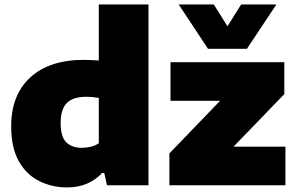

<svg xmlns="http://www.w3.org/2000/svg" viewBox="-20 -828 1324 858"><path d="M279.5 9.5Q212.5 9.5 155.5 -18.8Q98.5 -47 64.2 -107.2Q30 -167.5 30 -263.5Q30 -403.5 115.2 -482Q200.5 -560.5 355.5 -560.5Q373 -560.5 389.8 -559.5Q406.5 -558.5 421.5 -557.5V-808H643.5V0H458L446 -55H436.5Q409.5 -25.5 370.2 -8Q331 9.5 279.5 9.5ZM345 -167.5Q365 -167.5 385.5 -172.2Q406 -177 421.5 -188V-390.5Q409.5 -392.5 394.8 -394Q380 -395.5 364.5 -395.5Q306.5 -395.5 278.8 -367.8Q251 -340 251 -279Q251 -216 276.5 -191.8Q302 -167.5 345 -167.5ZM737 0V-142.5L963.5 -377.5H742V-550H1250.5V-407.5L1023.5 -172.5H1255.5V0ZM909.5 -610 778.5 -808H935.5L996.5 -710.5L1057.5 -808H1215L1083.5 -610Z"/></svg>

Font: Encode Sans SemiExpanded SemiExpanded Black
Style: Regular
Weight: 900
Width: 6
Designer: Multiple Designers
Foundry: Impallari Type
Version: Version 3.000; ttfautohint (v1.8.3) -l 8 -r 50 -G 200 -x 14 